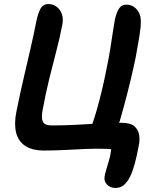

<svg xmlns="http://www.w3.org/2000/svg" viewBox="-20 -735 770 949"><path d="M551 194Q525 194 509 177.5Q493 161 497 138Q499 125 504 107.5Q509 90 514.5 72Q520 54 524 38Q527 22 529 7.5Q531 -7 531 -17L550 5Q531 2 510 1Q489 0 466 0Q430 0 387 2Q344 4 296.5 6.5Q249 9 198 9Q139 9 104.5 -14Q70 -37 59.5 -80Q49 -123 61 -183Q78 -268 96 -345Q114 -422 130.5 -493.5Q147 -565 160 -631Q167 -666 179.5 -690.5Q192 -715 220 -715Q242 -715 259.5 -702Q277 -689 285.5 -666Q294 -643 288 -613Q276 -549 258.5 -483Q241 -417 223.5 -345.5Q206 -274 191 -193Q183 -153 191.5 -134Q200 -115 236 -115Q293 -115 352.5 -118Q412 -121 470 -124.5Q528 -128 582 -128Q624 -128 643.5 -111.5Q663 -95 667.5 -69.5Q672 -44 666 -16Q656 38 646 74.5Q636 111 623 138Q611 163 593.5 178.5Q576 194 551 194ZM556 -84 430 -105Q443 -139 456.5 -185.5Q470 -232 483 -286Q496 -340 507 -397Q518 -449 525.5 -496.5Q533 -544 538.5 -581.5Q544 -619 548 -639Q555 -671 567.5 -691.5Q580 -712 605 -712Q625 -712 641 -701.5Q657 -691 666.5 -673Q676 -655 676 -631Q677 -606 669.5 -559Q662 -512 651 -453Q640 -400 625.5 -339Q611 -278 593.5 -213.5Q576 -149 556 -84Z"/></svg>

Font: Shantell Sans SemiBold
Style: Italic
Weight: 600
Italic angle: -11°
Designer: Stephen Nixon, Anya Danilova, Shantell Martin
Foundry: Arrow Type
Version: Version 1.011;[c5ecc13dd]